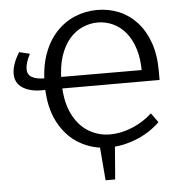

<svg xmlns="http://www.w3.org/2000/svg" viewBox="-59 -763 946 996"><g transform="rotate(-5 414.5 -265.0)"><path d="M450.3 177 435.3 -9.3 515.3 -10 500.3 177ZM482 9Q400 9 331 -30.7Q262 -70.3 220.5 -149.2Q179 -228 179 -346.3Q179 -435.7 203.3 -503.2Q227.7 -570.7 270 -616Q312.3 -661.3 367.3 -684.2Q422.3 -707 483.3 -707Q544 -707 596.7 -685.2Q649.3 -663.3 689.3 -619.7Q729.3 -576 752 -512.2Q774.7 -448.3 774.7 -364.3V-317H159.7Q99 -317 61.2 -341.8Q23.3 -366.7 23.3 -414.7Q23.3 -437.7 32.5 -465Q41.7 -492.3 61.3 -524.3L116.3 -511Q92.3 -464 92.3 -434.3Q92.3 -403.3 115.8 -390.5Q139.3 -377.7 178.3 -377.3L699 -376.3L686.7 -363.7Q687.3 -434.7 670.8 -486.8Q654.3 -539 625.7 -573.3Q597 -607.7 559.5 -624.8Q522 -642 480.3 -642Q439.7 -642 401.3 -625.2Q363 -608.3 332.8 -573.3Q302.7 -538.3 284.8 -484Q267 -429.7 267 -354.7Q267 -253 298.2 -187.5Q329.3 -122 381.3 -90Q433.3 -58 495 -58Q552.3 -58 611 -82.3Q669.7 -106.7 714.7 -148.3L749.7 -99.3Q694.3 -46 622.7 -18.5Q551 9 482 9Z"/></g></svg>

Font: Bitter Thin
Style: Regular
Weight: 100
Designer: Sol Matas, and Bitter project Authors
Foundry: Sol Matas
Version: Version 2.002